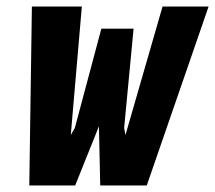

<svg xmlns="http://www.w3.org/2000/svg" viewBox="-20 -570 661 590"><path d="M78 -550H231.5L197.5 -155L210 -177L291.5 -482H390.5L361.5 -177L365.5 -155L479.5 -550H621L431 0H288L284 -182L211 0H70Z"/></svg>

Font: JuliaMono Black
Style: Italic
Weight: 900
Italic angle: -9°
Monospace: yes
Designer: cormullion
Foundry: corm
Version: Version 0.057; ttfautohint (v1.8.4)